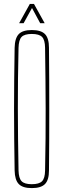

<svg xmlns="http://www.w3.org/2000/svg" viewBox="-20 -959 324 984"><path d="M143 5Q96 5 76 -16Q56 -37 55 -85Q53.5 -169.5 52.8 -246.8Q52 -324 52 -399.5Q52 -475 52.8 -552.2Q53.5 -629.5 55 -714Q56 -763 76 -784Q96 -805 143 -805Q190.5 -805 210.8 -784Q231 -763 231 -714Q232 -629.5 232.2 -552.2Q232.5 -475 232.5 -399.5Q232.5 -324 232.2 -246.8Q232 -169.5 231 -85Q231 -37 210.8 -16Q190.5 5 143 5ZM143 -15Q180.5 -15 195.5 -30.2Q210.5 -45.5 211 -85Q213 -171 213.5 -249.2Q214 -327.5 214 -403Q214 -478.5 213 -555Q212 -631.5 211 -714Q210.5 -754.5 195.5 -769.8Q180.5 -785 143 -785Q105.5 -785 90.8 -769.8Q76 -754.5 75 -714Q73 -631.5 72.2 -555Q71.5 -478.5 71.5 -403Q71.5 -327.5 72.5 -249.2Q73.5 -171 75 -85Q76 -45.5 90.8 -30.2Q105.5 -15 143 -15ZM78 -840 133 -939H154L209 -840H186L144 -918L101 -840Z"/></svg>

Font: Big Shoulders Display SC Thin
Style: Regular
Weight: 100
Designer: Patric King
Foundry: XO Type Co
Version: Version 2.002